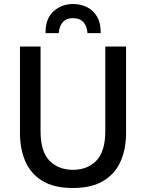

<svg xmlns="http://www.w3.org/2000/svg" viewBox="-20 -926 731 961"><path d="M344 15Q250 15 191.5 -21Q133 -57 106.5 -119Q80 -181 80 -259V-693H183V-270Q183 -167 228 -121.5Q273 -76 345 -76Q418 -76 462.5 -122Q507 -168 507 -270V-693H611V-259Q611 -181 584 -119Q557 -57 498 -21Q439 15 344 15ZM208 -760Q207 -833 248 -869.5Q289 -906 346 -906Q384 -906 416 -890Q448 -874 466.5 -841.5Q485 -809 484 -760H418Q417 -777 410.5 -794Q404 -811 388.5 -823Q373 -835 346 -835Q318 -835 303 -823Q288 -811 281.5 -794Q275 -777 274 -760Z"/></svg>

Font: Ubuntu Sans Medium
Style: Regular
Weight: 500
Designer: Dalton Maag Ltd
Foundry: Dalton Maag Ltd
Version: Version 1.006; ttfautohint (v1.8.4.7-5d5b)